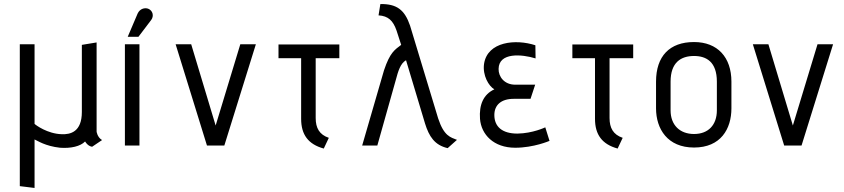

<svg xmlns="http://www.w3.org/2000/svg" viewBox="-20 -720 4176 950"><path d="M485 -27C461 -41 458 -69 458 -69V-510L385 -498V-166C385 -67 328 -54 285 -56C215 -58 157 -101 151 -107V-501H78V201L151 210V-30C165 -24 204 3 277 11C331 15 378 4 401 -20C414 1 430 6 436 6Z M665 -538 728 -621C743 -641 736 -668 713 -677C696 -683 672 -677 661 -653L612 -538ZM670 0V-501H598V0Z M1090 0 1246 -501H1169L1047 -99L926 -501H849L1004 0Z M1607 -38C1560 -54 1542 -87 1542 -136V-432H1659V-500H1358V-432H1470V-132C1470 -54 1505 -6 1582 15Z M2241 -28C2209 -41 2177 -46 2148 -134L2009 -593C1982 -672 1943 -701 1862 -700L1853 -644C1901 -641 1925 -618 1942 -569L1965 -498C1934 -474 1910 -462 1880 -372L1772 0H1847L1938 -323C1950 -368 1961 -406 1989 -422L2083 -109C2103 -45 2130 -2 2195 13Z M2678 -90C2678 -90 2616 -60 2540 -59C2465 -59 2426 -93 2426 -151C2426 -200 2459 -231 2522 -231H2605L2628 -301H2529C2475 -301 2446 -341 2447 -379C2448 -462 2562 -452 2630 -431L2629 -496C2532 -528 2392 -515 2375 -404C2367 -347 2398 -294 2426 -278C2372 -253 2350 -202 2355 -132C2361 -54 2423 11 2529 11C2621 11 2699 -23 2699 -23Z M3061 -38C3014 -54 2996 -87 2996 -136V-432H3113V-500H2812V-432H2924V-132C2924 -54 2959 -6 3036 15Z M3599 -316C3599 -437 3530 -512 3414 -512C3293 -512 3226 -442 3226 -316V-184C3226 -82 3283 10 3414 10C3546 10 3599 -82 3599 -184ZM3527 -174C3527 -102 3485 -57 3414 -57C3344 -57 3298 -101 3298 -174V-316C3298 -411 3349 -443 3414 -443C3475 -443 3527 -414 3527 -316Z M3946 0 4102 -501H4025L3903 -99L3782 -501H3705L3860 0Z"/></svg>

Font: Advent Pro
Style: Medium
Weight: 500
Designer: Andreas Kalpakidis
Foundry: Andreas Kalpakidis
Version: Version 2.002 2008